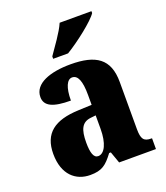

<svg xmlns="http://www.w3.org/2000/svg" viewBox="-142 -863 837 970"><g transform="rotate(-20 277.0 -378.0)"><path d="M200 -619V-606H280C342 -643 442 -721 464 -756V-766H293C274 -721 227 -659 200 -619ZM176 10C239 10 263 -9 303 -62H312L334 0H532V-58H528C488 -58 476 -74 476 -128V-381C476 -506 408 -550 272 -550C164 -550 73 -519 73 -446C73 -397 118 -377 212 -377C212 -447 230 -485 257 -485C288 -485 303 -449 303 -374V-321L231 -318C101 -313 36 -264 36 -154C36 -42 99 10 176 10ZM246 -66C222 -66 212 -96 212 -151C212 -221 228 -256 277 -261L304 -264V-191C304 -116 281 -66 246 -66Z"/></g></svg>

Font: Noto Serif Myanmar Condensed Black
Style: Regular
Weight: 900
Width: 3
Designer: Ben Mitchell and the Monotype Design Team
Foundry: Monotype Imaging Inc.
Version: Version 2.106